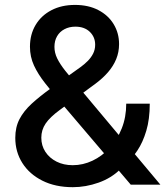

<svg xmlns="http://www.w3.org/2000/svg" viewBox="-20 -755 683 785"><path d="M277.8 10.3Q206.1 10.3 153.1 -16.4Q100.1 -43 71.3 -88.6Q42.5 -134.3 42.5 -191.4Q42.5 -234.9 59.6 -267.8Q76.7 -300.8 109.6 -331.1Q142.6 -361.3 189.5 -395L309.1 -480.5Q324.7 -491.7 338.4 -505.4Q352.1 -519 360.6 -535.6Q369.1 -552.2 369.1 -572.3Q369.1 -603.5 347.2 -624.8Q325.2 -646 288.1 -646Q263.2 -646 243.7 -635.7Q224.1 -625.5 213.4 -606.9Q202.6 -588.4 202.6 -563.5Q202.6 -539.1 213.9 -516.1Q225.1 -493.2 246.3 -466.3Q267.6 -439.5 297.9 -403.3L635.7 0H514.6L235.4 -328.1Q194.8 -376.5 165 -414.1Q135.3 -451.7 118.9 -487.3Q102.5 -522.9 102.5 -564Q102.5 -614.3 125.5 -652.8Q148.4 -691.4 189.9 -713.1Q231.4 -734.9 286.6 -734.9Q341.8 -734.9 382.3 -713.6Q422.9 -692.4 444.8 -656Q466.8 -619.6 466.8 -574.7Q466.8 -542 455.1 -513.4Q443.4 -484.9 421.9 -460Q400.4 -435.1 370.1 -412.6L224.1 -305.2Q184.1 -275.9 166.5 -249.8Q148.9 -223.6 148.9 -191.9Q148.9 -159.7 165.5 -134.3Q182.1 -108.9 211.2 -94.2Q240.2 -79.6 277.3 -79.6Q319.3 -79.6 358.4 -98.1Q397.5 -116.7 428.5 -150.4Q459.5 -184.1 477.8 -230Q496.1 -275.9 496.1 -331.1H592.3Q592.3 -267.6 578.1 -220.2Q564 -172.9 541.7 -139.6Q519.5 -106.4 495.6 -85.4L471.7 -63Q435.5 -26.9 383.1 -8.3Q330.6 10.3 277.8 10.3Z"/></svg>

Font: Inter 20pt Medium
Style: Regular
Weight: 500
Version: Version 4.001;git-66647c0bb